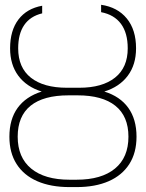

<svg xmlns="http://www.w3.org/2000/svg" viewBox="-20 -759 601 789"><path d="M52.7 -197.3Q52.7 -111.8 108.2 -66.2Q163.6 -20.5 265.6 -20.5H294.9Q397 -20.5 452.4 -66.2Q507.8 -111.8 507.8 -197.3Q507.8 -281.2 454.3 -324.2Q400.9 -367.2 298.8 -367.2H261.7Q158.7 -367.2 105.7 -324.5Q52.7 -281.7 52.7 -197.3ZM504.9 -560.5Q504.9 -623.5 477.1 -661.1Q449.2 -698.7 395.5 -709V-739.3Q462.9 -729.5 501 -683.1Q539.1 -636.7 539.1 -560.5Q539.1 -493.2 505.1 -447.8Q471.2 -402.3 408.7 -382.8Q473.6 -362.8 507.3 -315.7Q541 -268.6 541 -197.3Q541 -131.3 511.5 -85Q481.9 -38.6 426.8 -14.4Q371.6 9.8 294.9 9.8H265.6Q188.5 9.8 133.1 -14.4Q77.6 -38.6 48.1 -85Q18.6 -131.3 18.6 -197.3Q18.6 -269 52.5 -315.7Q86.4 -362.3 151.4 -382.8Q88.9 -402.3 55.2 -447.8Q21.5 -493.2 21.5 -560.5Q21.5 -633.8 55.9 -679Q90.3 -724.1 153.3 -735.4V-704.1Q104.5 -692.4 79.6 -656.2Q54.7 -620.1 54.7 -560.5Q54.7 -481 106.9 -439.7Q159.2 -398.4 254.9 -398.4H305.7Q400.4 -398.4 452.6 -439.9Q504.9 -481.4 504.9 -560.5Z"/></svg>

Font: Pretendard Thin
Style: Regular
Weight: 100
Designer: Base glyphs from Inter by Rasmus Andersson; Hangeul glyphs from Noto Sans CJK(Source Han Sans) by Jang Soo-young and Kan
Foundry: Kil Hyung-jin
Version: Version 1.309